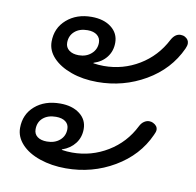

<svg xmlns="http://www.w3.org/2000/svg" viewBox="-66 -631 695 681"><g transform="rotate(10 281.5 -290.5)"><path d="M86 -452Q86 -501 121.5 -532Q157 -563 211 -563Q255 -563 282 -542Q309 -521 309 -487Q309 -457 292 -435Q275 -413 246 -404L245 -402Q264 -399 283 -399Q352 -399 410 -434Q468 -469 500 -531Q513 -555 533 -555Q542 -555 549 -551Q563 -543 563 -529Q563 -521 558 -510Q522 -431 443 -385Q364 -339 270 -339Q218 -339 176 -354Q134 -369 110 -394.5Q86 -420 86 -452ZM252 -477Q252 -494 239.5 -504Q227 -514 205 -514Q176 -514 158.5 -498.5Q141 -483 141 -458Q141 -441 154 -431Q167 -421 189 -421Q216 -421 234 -437Q252 -453 252 -477ZM29 -131Q29 -180 64 -210.5Q99 -241 155 -241Q198 -241 225 -220.5Q252 -200 252 -166Q252 -136 235 -114Q218 -92 189 -82L188 -80Q207 -77 226 -77Q295 -77 353.5 -112.5Q412 -148 443 -210Q449 -222 458 -228Q467 -234 476 -234Q484 -234 490 -231Q507 -223 507 -208Q507 -201 501 -189Q466 -111 387 -64.5Q308 -18 213 -18Q162 -18 119.5 -32.5Q77 -47 53 -73Q29 -99 29 -131ZM195 -156Q195 -173 182.5 -182.5Q170 -192 148 -192Q119 -192 101.5 -177Q84 -162 84 -136Q84 -119 96.5 -109.5Q109 -100 131 -100Q159 -100 177 -115.5Q195 -131 195 -156Z"/></g></svg>

Font: Kodchasan
Style: Italic
Weight: 400
Italic angle: -10°
Version: Version 1.000; ttfautohint (v1.6)